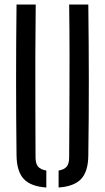

<svg xmlns="http://www.w3.org/2000/svg" viewBox="-20 -820 462 846"><path d="M52.9 -133.8Q50.9 -301.5 50.9 -466.9Q50.9 -632.4 52.9 -800H137.4Q136.2 -688.4 135.7 -575.9Q135.3 -463.4 135.8 -351Q136.4 -238.5 136.6 -126.5Q136.6 -99.8 147.3 -86.4Q158 -73 184.1 -68.5V6.2Q114.9 1.4 84.5 -31.7Q54 -64.8 52.9 -133.8ZM238.2 6.2V-68.5Q264.1 -73 274.4 -86.5Q284.7 -99.9 284.7 -126.5Q285.3 -238.5 285.9 -351Q286.4 -463.4 286.4 -575.9Q286.3 -688.4 284.7 -800H369.1Q371.2 -632.4 371.4 -466.9Q371.6 -301.5 369.1 -133.8Q368.4 -64.8 337.7 -31.7Q306.9 1.4 238.2 6.2Z"/></svg>

Font: Big Shoulders Stencil Text SC Thin
Style: Regular
Weight: 100
Designer: Patric King
Foundry: XO Type Co
Version: Version 2.001